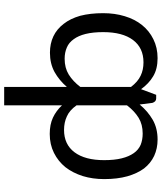

<svg xmlns="http://www.w3.org/2000/svg" viewBox="53 -830 783 930"><g transform="rotate(-90 445.0 -364.5)"><path d="M489.3 -122.1Q514.6 -88.9 543.9 -75.2Q572.3 -61.5 608.4 -61.5Q678.7 -61.5 716.8 -112.3Q754.9 -163.1 754.9 -256.8Q754.9 -305.7 746.1 -341.8Q737.3 -377 720.7 -399.4Q704.1 -422.9 680.7 -432.6Q656.2 -443.4 626 -443.4Q582 -443.4 549.8 -423.8Q516.6 -403.3 489.3 -367.2Q489.3 -285.2 489.3 -122.1ZM400.4 -385.7Q376 -419.9 346.7 -432.6Q317.4 -446.3 281.2 -446.3Q210.9 -446.3 172.9 -395.5Q134.8 -344.7 134.8 -252Q134.8 -202.1 143.6 -167Q152.3 -131.8 168.9 -108.4Q184.6 -85.9 209 -75.2Q233.4 -65.4 263.7 -65.4Q307.6 -65.4 339.8 -85Q373 -105.5 400.4 -141.6Q400.4 -222.7 400.4 -385.7ZM489.3 -432.6Q521.5 -469.7 561.5 -492.2Q602.5 -514.6 655.3 -514.6Q699.2 -514.6 734.4 -498Q769.5 -481.4 794.9 -448.2Q820.3 -416 834 -368.2Q846.7 -319.3 846.7 -256.8Q846.7 -200.2 832 -152.3Q817.4 -103.5 789.1 -68.4Q760.7 -33.2 720.7 -13.7Q679.7 6.8 628.9 6.8Q576.2 6.8 541 -14.6Q505.9 -35.2 478.5 -73.2Q469.7 -48.8 451.2 0Q447.3 0 433.6 0Q418 0 412.1 -18.6Q410.2 -39.1 404.3 -80.1Q372.1 -41 330.1 -16.6Q289.1 6.8 234.4 6.8Q191.4 6.8 155.3 -9.8Q120.1 -26.4 94.7 -58.6Q70.3 -91.8 56.6 -139.6Q43 -188.5 43 -252Q43 -307.6 57.6 -355.5Q73.2 -404.3 100.6 -439.5Q128.9 -474.6 169.9 -495.1Q210.9 -515.6 261.7 -515.6Q307.6 -515.6 340.8 -500Q374 -484.4 400.4 -456.1Q400.4 -549.8 400.4 -736.3Q422.9 -736.3 489.3 -736.3Q489.3 -660.2 489.3 -432.6Z"/></g></svg>

Font: Lato
Style: Regular
Weight: 400
Designer: Lukasz Dziedzic with Adam Twardoch and Botio Nikoltchev
Version: Version 2.015; 2015-08-06; http://www.latofonts.com/